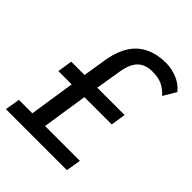

<svg xmlns="http://www.w3.org/2000/svg" viewBox="-212 -827 939 939"><g transform="rotate(45 258.0 -357.0)"><path d="M-9 0 4 -77H97L133 -313H41L53 -390H145L166 -521Q178 -585 206 -628Q234 -671 280 -692.5Q326 -714 386 -714Q423 -714 461 -699Q499 -684 525 -652L486 -586Q462 -612 435.5 -624.5Q409 -637 369 -637Q320 -637 292.5 -610.5Q265 -584 255 -524L233 -390H422L410 -313H221L185 -77H426L413 0Z"/></g></svg>

Font: Nunito Sans 7pt Condensed Medium
Style: Italic
Weight: 500
Width: 3
Italic angle: -9°
Designer: Vernon Adams
Foundry: Vernon Adams
Version: Version 3.101;gftools[0.9.27]